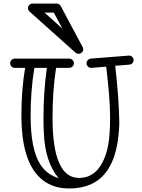

<svg xmlns="http://www.w3.org/2000/svg" viewBox="-20 -1025 795 1078"><path d="M172.9 -644Q151.9 -518.1 151.9 -374Q151.9 -185.1 207 -100.6Q245.1 -43.5 309.1 -24.9Q233.4 -114.3 226.1 -278.3Q224.1 -323.2 224.1 -366.2Q224.1 -506.8 243.2 -644ZM576.2 -650.9 494.1 -644H491.2Q480.5 -644 473.1 -652.1Q465.8 -660.2 465.8 -669.9Q465.8 -679.7 472.4 -687Q479 -694.3 488.8 -695.8L703.1 -712.9H705.1Q715.3 -712.9 722.7 -705.3Q730 -697.8 730 -687.5Q730 -677.2 723.4 -670.2Q716.8 -663.1 707 -662.1L627 -655.8Q648.4 -465.8 649.9 -333Q643.1 -100.1 534.2 -16.6Q469.7 33.2 368.2 33.2Q260.7 33.2 195.3 -36.1Q100.1 -136.7 100.1 -376Q100.1 -521.5 121.1 -644H63Q51.8 -644 44.4 -651.6Q37.1 -659.2 37.1 -669.9Q37.1 -680.7 44.4 -688.2Q51.8 -695.8 63 -695.8H369.1Q379.4 -695.8 387.2 -688.2Q395 -680.7 395 -669.9Q395 -659.2 387.2 -651.6Q379.4 -644 369.1 -644H294.9Q274.9 -516.1 274.9 -363.8Q274.9 -25.9 423.8 -25.9Q510.7 -25.9 556.6 -115.2Q577.6 -156.7 587.9 -212.9Q598.1 -269 598.1 -369.9Q598.1 -470.7 576.2 -650.9ZM330.1 -864.3 282.2 -954.1H230ZM146 -960Q137.2 -967.3 137.2 -978.5Q137.2 -989.7 144.5 -997.3Q151.9 -1004.9 163.1 -1004.9H297.4Q312.5 -1004.9 320.3 -992.2L444.3 -760.3Q447.3 -754.9 447.3 -746.6Q447.3 -738.3 439.9 -730.7Q432.6 -723.1 422.1 -723.1Q411.6 -723.1 404.3 -729Z"/></svg>

Font: Ribeye Marrow
Style: Regular
Weight: 400
Designer: Astigmatic (AOETI)
Foundry: Astigmatic (AOETI)
Version: Version 1.000